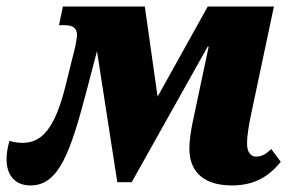

<svg xmlns="http://www.w3.org/2000/svg" viewBox="-49 -556 885 586"><path d="M44 10C131 10 166 -90 218 -289L247 -400L309 0H353L585 -414H588L539 -183C534 -158 529 -129 529 -102C529 -45 559 10 659 10C737 10 778 -26 808 -62L779 -101C763 -86 750 -78 733 -78C715 -78 705 -93 705 -118C705 -143 711 -178 719 -215L787 -536H585L432 -261L393 -536H143L131 -479H150C174 -479 186 -469 186 -450C186 -442 184 -431 181 -415L151 -294C118 -161 77 -120 20 -120C7 -120 -6 -122 -20 -126C-26 -106 -29 -87 -29 -70C-29 -20 -2 10 44 10Z"/></svg>

Font: Noto Serif Condensed Black
Style: Italic
Weight: 900
Width: 3
Italic angle: -12°
Designer: Monotype Design Team
Foundry: Monotype Imaging Inc.
Version: Version 2.013